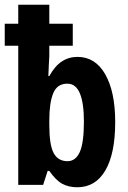

<svg xmlns="http://www.w3.org/2000/svg" viewBox="-22 -780 542 810"><path d="M304 10Q267 10 240 -5Q213 -20 186 -59H179L160 0H55V-587H-2V-680H55V-760H186V-680H285V-587H186V-543Q185 -527 184 -506Q183 -485 182 -459H186Q209 -501 238.5 -520.5Q268 -540 305 -540Q380 -540 422 -466.5Q464 -393 464 -265Q464 -132 422.5 -61Q381 10 304 10ZM263 -100Q297 -100 314.5 -138.5Q332 -177 332 -267Q332 -345 315 -386Q298 -427 262 -427Q219 -427 202.5 -386.5Q186 -346 186 -272V-253Q186 -168 204.5 -134Q223 -100 263 -100Z"/></svg>

Font: Noto Sans ExtraCondensed
Style: Bold
Weight: 700
Width: 2
Designer: Monotype Design Team
Foundry: Monotype Imaging Inc.
Version: Version 2.013; ttfautohint (v1.8.4.7-5d5b)